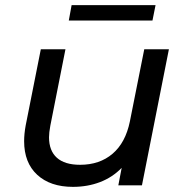

<svg xmlns="http://www.w3.org/2000/svg" viewBox="-20 -722 717 748"><path d="M638 -530 533 0H441L454 -68Q418 -31 369.5 -12.5Q321 6 264 6Q176 6 125 -41Q74 -88 74 -172Q74 -200 80 -233L139 -530H235L176 -232Q171 -205 171 -187Q171 -135 201.5 -107.5Q232 -80 292 -80Q368 -80 418.5 -123Q469 -166 486 -249L542 -530ZM259 -702H586L574 -642H248Z"/></svg>

Font: Idrija
Style: Italic
Weight: 500
Italic angle: -11.3°
Designer: Julieta Ulanovsky
Foundry: Julieta Ulanovsky
Version: Version 7.200